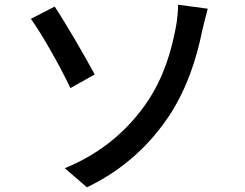

<svg xmlns="http://www.w3.org/2000/svg" viewBox="-20 -760 1040 815"><path d="M255 -46 349 35C510 -42 622 -153 701 -273C774 -386 814 -510 838 -628C843 -650 853 -691 862 -723L736 -740C736 -719 733 -676 726 -642C709 -553 679 -437 604 -326C530 -218 420 -113 255 -46ZM212 -732 111 -680C155 -620 233 -483 279 -386L382 -444C346 -511 258 -664 212 -732Z"/></svg>

Font: Noto Sans JP Medium
Style: Regular
Weight: 500
Designer: Ryoko NISHIZUKA 西塚涼子 (kana, bopomofo & ideographs); Paul D. Hunt (Latin, Greek & Cyrillic); Sandoll Communications 산돌커뮤니
Foundry: Adobe
Version: Version 2.004;hotconv 1.0.118;makeotfexe 2.5.65603